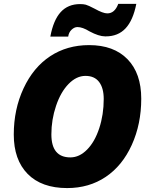

<svg xmlns="http://www.w3.org/2000/svg" viewBox="-20 -957 777 987"><path d="M520.5 -770Q488.3 -770 439.9 -795.9Q404.3 -817.9 377.9 -817.9Q362.3 -817.9 347.9 -804.2Q333.5 -790.5 330.6 -769H238.8Q254.4 -853.5 292 -894.8Q329.6 -936 391.6 -936Q408.7 -936 420.9 -932.9Q433.1 -929.7 466.8 -912.1Q509.3 -888.2 531.7 -888.2Q569.8 -888.2 587.9 -937H680.7Q664.1 -852.5 625.5 -811.3Q586.9 -770 523.9 -770Q522.5 -770 520.5 -770ZM438 -725.1Q564.9 -725.1 635.5 -652.6Q706.1 -580.1 706.1 -449.7Q706.1 -319.3 657.5 -212.2Q608.9 -105 523.4 -47.6Q438 9.8 325.2 9.8Q193.8 9.8 122.1 -63Q50.8 -135.7 50.8 -265.4Q50.8 -395 101.1 -502.9Q151.4 -610.8 238 -668Q324.7 -725.1 438 -725.1ZM513.2 -448.2Q513.2 -504.4 489.5 -535.6Q465.8 -566.9 419.4 -566.9Q373 -566.9 332.5 -525.4Q292 -483.9 268.1 -412.8Q244.1 -341.8 244.1 -266.1Q244.1 -147.9 341.8 -147.9Q388.2 -147.9 427.7 -188Q467.3 -228 490.2 -297.9Q513.2 -367.7 513.2 -448.2Z"/></svg>

Font: Open Sans Hebrew Extra Bold
Style: Italic
Weight: 800
Italic angle: -12°
Foundry: Ascender Corporation, Yanek Iontef
Version: Version 2.001;PS 002.001;hotconv 1.0.70;makeotf.lib2.5.58329